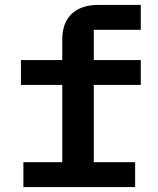

<svg xmlns="http://www.w3.org/2000/svg" viewBox="-20 -760 640 780"><path d="M75 -101H233V-415H65V-516H233V-600Q233 -631 241.5 -656.5Q250 -682 268 -700.5Q286 -719 313.5 -729.5Q341 -740 378 -740H552V-639H361V-516H552V-415H361V-101H529V0H75Z"/></svg>

Font: IBM Plex Mono SemiBold
Style: Regular
Weight: 600
Monospace: yes
Designer: Mike Abbink, Paul van der Laan, Pieter van Rosmalen
Foundry: Bold Monday
Version: Version 2.3